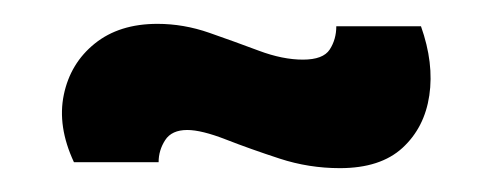

<svg xmlns="http://www.w3.org/2000/svg" viewBox="-20 -380 413 161"><path d="M265 -239Q239 -239 214.5 -247Q190 -255 169.5 -263Q149 -271 137 -271Q124 -271 118.5 -262.5Q113 -254 113 -244H42Q28 -274 33.5 -300.5Q39 -327 59.5 -343.5Q80 -360 112 -360Q134 -360 155.5 -352.5Q177 -345 197 -337.5Q217 -330 234 -330Q251 -330 256.5 -338.5Q262 -347 262 -358H333Q344 -327 340 -300Q336 -273 317.5 -256Q299 -239 265 -239Z"/></svg>

Font: Bricolage Grotesque 12pt Condensed SemiBold
Style: Regular
Weight: 600
Width: 3
Designer: Mathieu Triay
Foundry: Atelier Triay
Version: Version 1.001; ttfautohint (v1.8.4.7-5d5b);gftools[0.9.33.de